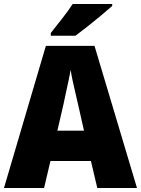

<svg xmlns="http://www.w3.org/2000/svg" viewBox="-20 -947 710 967"><path d="M470 0 438 -136H234L202 0H0L211 -716H456L670 0ZM373 -422Q368 -444 360.5 -476Q353 -508 346 -540Q339 -572 336 -595Q332 -573 325.5 -542Q319 -511 312 -479.5Q305 -448 300 -423L269 -289H403ZM545 -917Q525 -899 491.5 -871Q458 -843 422 -814.5Q386 -786 360 -767H236V-781Q261 -813 293 -853.5Q325 -894 346 -927H545Z"/></svg>

Font: Noto Sans Gurmukhi SemiCondensed Black
Style: Regular
Weight: 900
Width: 4
Designer: Jelle Bosma - Monotype Design Team
Foundry: Monotype Imaging Inc.
Version: Version 2.004; ttfautohint (v1.8.4.7-5d5b)